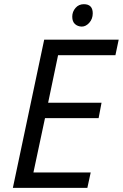

<svg xmlns="http://www.w3.org/2000/svg" viewBox="-20 -905 592 925"><path d="M400.9 0H42L192.9 -713.9H551.8L536.1 -639.2H259.8L211.9 -410.2H469.2L455.1 -335.9H196.8L141.1 -74.2H417ZM383.8 -884.8Q426.8 -884.8 426.8 -840.8Q426.8 -814 410.2 -795.4Q393.6 -776.9 374 -776.9Q354.5 -777.3 341.3 -789.1Q328.1 -800.8 328.1 -824.7Q328.1 -848.6 343.8 -866.7Q359.4 -884.8 383.8 -884.8Z"/></svg>

Font: OpenSans-Italic
Style: Italic
Weight: 400
Italic angle: -12°
Foundry: Ascender Corporation
Version: Version 1.10